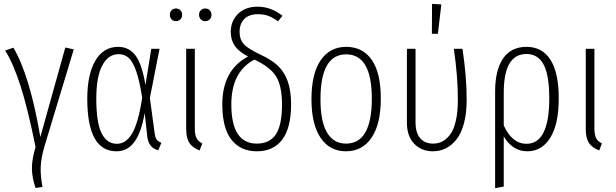

<svg xmlns="http://www.w3.org/2000/svg" viewBox="-20 -776 3203 999"><path d="M49.8 -527.8Q135.3 -383.3 189.9 -63L319.8 -528.8L363.8 -519L211.9 -16.1Q194.3 43.5 191.9 88.9Q189.5 134.3 201.2 196.8L165 202.1Q146 146 146 99.1Q146 52.2 165 -11.2Q124 -213.9 86.2 -330.8Q48.3 -447.8 6.8 -513.2Z M594.7 -532.2Q650.9 -532.2 684.6 -488Q718.3 -443.8 736.8 -334L767.1 -522H810.1L759.8 -266.1L784.7 -83Q787.6 -59.6 796.1 -48.8Q804.7 -38.1 819.8 -33.2L803.7 5.9Q752 -7.3 746.1 -66.9L732.9 -188Q714.8 -85.4 679 -37.1Q643.1 11.2 585.9 11.2Q434.1 11.2 434.1 -262.2Q434.1 -389.2 476.3 -460.7Q518.6 -532.2 594.7 -532.2ZM596.7 -494.1Q543.9 -494.1 512.5 -436Q481 -377.9 481 -262.2Q481 -138.2 508.5 -83Q536.1 -27.8 587.9 -27.8Q609.9 -27.8 628.2 -38.8Q646.5 -49.8 663.8 -75.9Q681.2 -102.1 695.3 -150.4Q709.5 -198.7 719.7 -268.1Q706.1 -356 688.7 -405.5Q671.4 -455.1 649.9 -474.6Q628.4 -494.1 596.7 -494.1Z M927.7 -699.2Q927.7 -685.1 918.7 -675.5Q909.7 -666 895.5 -666Q881.3 -666 872.6 -675.3Q863.8 -684.6 863.8 -699.2Q863.8 -712.9 872.6 -722.4Q881.3 -731.9 895.5 -731.9Q909.7 -731.9 918.7 -722.4Q927.7 -712.9 927.7 -699.2ZM1080.6 -699.2Q1080.6 -685.1 1071.3 -675.5Q1062 -666 1047.9 -666Q1033.7 -666 1024.7 -675.5Q1015.6 -685.1 1015.6 -699.2Q1015.6 -712.9 1024.7 -722.4Q1033.7 -731.9 1047.9 -731.9Q1062 -731.9 1071.3 -722.4Q1080.6 -712.9 1080.6 -699.2ZM993.7 -522V-107.9Q993.7 -74.7 1002.4 -57.6Q1011.2 -40.5 1032.7 -29.8L1018.6 6.8Q981 -7.8 964.8 -33Q948.7 -58.1 948.7 -105V-522Z M1336.4 -491.2Q1392.6 -465.3 1426.3 -433.3Q1460 -401.4 1477.3 -352.3Q1494.6 -303.2 1494.6 -232.9Q1494.6 -110.8 1448.7 -49.8Q1402.8 11.2 1316.4 11.2Q1231.4 11.2 1184.1 -49.3Q1136.7 -109.9 1136.7 -232.9Q1136.7 -411.1 1270.5 -481.9Q1223.1 -506.8 1201.9 -537.1Q1180.7 -567.4 1180.7 -609.9Q1180.7 -666.5 1218.5 -703.9Q1256.3 -741.2 1320.3 -741.2Q1390.6 -741.2 1449.7 -693.8L1426.3 -665Q1398.9 -685.1 1375.7 -693.6Q1352.5 -702.1 1321.3 -702.1Q1275.9 -702.1 1251.2 -677.2Q1226.6 -652.3 1226.6 -609.9Q1226.6 -570.8 1248.5 -546.4Q1270.5 -522 1336.4 -491.2ZM1316.4 -28.8Q1382.8 -28.8 1415 -76.4Q1447.3 -124 1447.3 -232.9Q1447.3 -327.6 1417 -377.4Q1386.7 -427.2 1303.7 -465.8Q1183.6 -402.8 1183.6 -232.9Q1183.6 -28.8 1316.4 -28.8Z M1781.2 -532.2Q1867.2 -532.2 1914.3 -464.6Q1961.4 -397 1961.4 -263.2Q1961.4 -130.4 1913.3 -59.6Q1865.2 11.2 1780.3 11.2Q1695.3 11.2 1647.9 -59.1Q1600.6 -129.4 1600.6 -259.8Q1600.6 -392.6 1648.4 -462.4Q1696.3 -532.2 1781.2 -532.2ZM1781.2 -493.2Q1647.5 -493.2 1647.5 -259.8Q1647.5 -142.6 1681.9 -85.7Q1716.3 -28.8 1780.3 -28.8Q1914.6 -28.8 1914.6 -263.2Q1914.6 -493.2 1781.2 -493.2Z M2228 -755.9 2276.4 -752.9 2258.3 -600.1H2227.1ZM2386.2 -522Q2408.2 -379.4 2408.2 -256.8Q2408.2 -188 2394.3 -135.3Q2380.4 -82.5 2355.7 -51.3Q2331.1 -20 2299.8 -4.4Q2268.6 11.2 2231.9 11.2Q2172.9 11.2 2135 -28.1Q2097.2 -67.4 2097.2 -138.2V-522H2142.1V-140.1Q2142.1 -84.5 2166.5 -56.6Q2190.9 -28.8 2233.4 -28.8Q2259.8 -28.8 2281.7 -40Q2303.7 -51.3 2322.5 -76.4Q2341.3 -101.6 2351.8 -147.5Q2362.3 -193.4 2362.3 -256.8Q2362.3 -380.9 2341.3 -522Z M2719.2 -532.2Q2801.8 -532.2 2844.5 -464.4Q2887.2 -396.5 2887.2 -264.2Q2887.2 -130.4 2843.3 -59.6Q2799.3 11.2 2724.1 11.2Q2647 11.2 2601.1 -65.9V194.8L2556.2 203.1V-300.8Q2556.2 -410.6 2597.4 -471.4Q2638.7 -532.2 2719.2 -532.2ZM2719.2 -27.8Q2837.9 -27.8 2837.9 -264.2Q2837.9 -384.8 2808.6 -439.9Q2779.3 -495.1 2719.2 -495.1Q2601.1 -495.1 2601.1 -293.9V-123Q2645 -27.8 2719.2 -27.8Z M3072.8 -522V-107.9Q3072.8 -74.7 3081.5 -57.6Q3090.3 -40.5 3111.8 -29.8L3097.7 6.8Q3060.1 -7.8 3043.9 -33Q3027.8 -58.1 3027.8 -105V-522Z"/></svg>

Font: Fira Sans Compressed ExtraLight
Style: Regular
Weight: 250
Width: 1
Designer: Carrois Corporate & Edenspiekermann AG
Foundry: Carrois Corporate GbR & Edenspiekermann AG
Version: Version 4.203;PS 004.203;hotconv 1.0.88;makeotf.lib2.5.64775